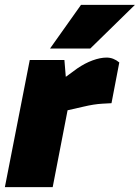

<svg xmlns="http://www.w3.org/2000/svg" viewBox="-20 -767 573 787"><path d="M0 0 102 -521H244L252 -424L210 -423L296 -486Q328 -508 359.5 -519.5Q391 -531 417 -531Q445 -531 469 -511L437 -344Q418 -343 400 -342Q382 -341 363 -338Q344 -335 323 -330L257 -315L196 0ZM185 -568 312 -747H533L350 -568Z"/></svg>

Font: REM ExtraBold
Style: Italic
Weight: 800
Italic angle: -11°
Designer: Octavio Pardo
Foundry: Ashler Design
Version: Version 1.005;gftools[0.9.28]